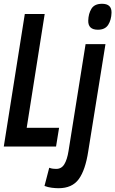

<svg xmlns="http://www.w3.org/2000/svg" viewBox="-26 -774 609 1014"><path d="M-6 0 105 -700H210L115 -99H286L270 0ZM513 -754Q564 -754 563 -707Q562 -669 545.5 -643Q529 -617 491 -617Q439 -617 440 -665Q441 -702 457 -728Q473 -754 513 -754ZM531 -541 440 25Q425 124 390 172Q355 220 283 220Q267 220 247 217.5Q227 215 209 208L234 112Q245 116 254 117Q263 118 271 118Q299 118 314 93Q329 68 336 23L426 -541Z"/></svg>

Font: Georama Condensed SemiBold
Style: Italic
Weight: 600
Width: 3
Italic angle: -9°
Designer: Jean-Baptiste Levee
Foundry: Production Type
Version: Version 1.000